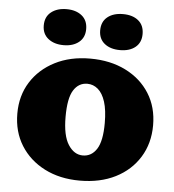

<svg xmlns="http://www.w3.org/2000/svg" viewBox="-53 -770 757 834"><g transform="rotate(5 326.0 -352.5)"><path d="M325 16Q238 16 171.5 -18Q105 -52 67.5 -112Q30 -172 30 -251Q30 -329 67.5 -388.5Q105 -448 171.5 -482Q238 -516 325 -516Q413 -516 480 -482.5Q547 -449 584.5 -389.5Q622 -330 622 -251Q622 -172 584.5 -111.5Q547 -51 480.5 -17.5Q414 16 325 16ZM329 -94Q367 -94 389.5 -129Q412 -164 412 -242Q412 -299 400.5 -335Q389 -371 368.5 -388.5Q348 -406 322 -406Q284 -406 262 -371Q240 -336 240 -255Q240 -173 265.5 -133.5Q291 -94 329 -94ZM204 -564Q163 -564 137 -584.5Q111 -605 111 -642Q111 -680 137 -700.5Q163 -721 204 -721Q245 -721 270.5 -700.5Q296 -680 296 -642Q296 -605 270.5 -584.5Q245 -564 204 -564ZM450 -564Q408 -564 382.5 -584.5Q357 -605 357 -642Q357 -680 382.5 -700.5Q408 -721 450 -721Q492 -721 517 -700.5Q542 -680 542 -642Q542 -605 517 -584.5Q492 -564 450 -564Z"/></g></svg>

Font: Hahmlet Black
Style: Regular
Weight: 900
Version: Version 1.002